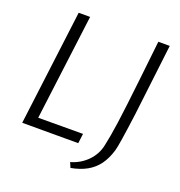

<svg xmlns="http://www.w3.org/2000/svg" viewBox="-157 -879 1097 1169"><g transform="rotate(20 391.5 -294.5)"><path d="M422 0H59L153 -747H227L140 -62L430 -63ZM429 158 415 125Q447 116 474 99.8Q501 83.5 522.2 61.8Q543.5 40 557.8 13.5Q572 -13 578 -42Q585.5 -76.5 592 -113.5Q598.5 -150.5 605.5 -200.2Q612.5 -250 621.2 -322.2Q630 -394.5 641.5 -498Q653 -601.5 669 -747H743L688 -286Q674 -179 664.2 -116.8Q654.5 -54.5 649 -37Q632 20.5 603.2 59.8Q574.5 99 531.5 123Q488.5 147 429 158Z"/></g></svg>

Font: Merriweather Sans Variable Regular
Style: Italic
Weight: 300
Italic angle: -8°
Designer: Eben Sorkin
Foundry: Eben Sorkin
Version: Version 2.001